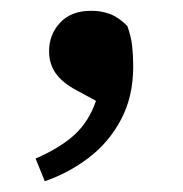

<svg xmlns="http://www.w3.org/2000/svg" viewBox="-20 -161 340 356"><path d="M63 175 46 133Q92 113 118.5 88.5Q145 64 158 26L123 7Q95 -8 83 -25.5Q71 -43 71 -66Q71 -97 91.5 -119Q112 -141 149 -141Q168 -141 184 -135Q200 -129 216 -113Q223 -94 225 -76Q227 -58 227 -38Q227 18 204.5 60.5Q182 103 144.5 131.5Q107 160 63 175Z"/></svg>

Font: Source Serif 4 Semibold
Style: Regular
Weight: 600
Designer: Frank Grießhammer
Foundry: Adobe
Version: Version 4.005;hotconv 1.1.0;makeotfexe 2.6.0